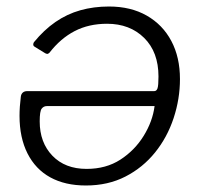

<svg xmlns="http://www.w3.org/2000/svg" viewBox="-20 -560 619 590"><path d="M315 -540Q382 -540 431 -512Q480 -484 506.5 -434Q533 -384 533 -317Q533 -256 513.5 -197Q494 -138 456.5 -91.5Q419 -45 365.5 -17.5Q312 10 244 10Q180 10 134.5 -15Q89 -40 64.5 -88.5Q40 -137 40 -204Q40 -218 41 -232.5Q42 -247 44 -263Q45 -271 50 -275.5Q55 -280 64 -280H454Q461 -280 464 -288.5Q467 -297 467 -325Q467 -400 423 -443.5Q379 -487 309 -487Q253 -487 209.5 -464.5Q166 -442 132 -398Q128 -394 124.5 -394.5Q121 -395 118 -397L87 -416Q79 -420 84 -430Q115 -468 150.5 -492.5Q186 -517 227 -528.5Q268 -540 315 -540ZM124 -234Q114 -234 108 -226Q102 -218 102 -187Q102 -122 141 -81.5Q180 -41 246 -41Q306 -41 350 -69.5Q394 -98 421.5 -142.5Q449 -187 455 -234Z"/></svg>

Font: Libre Franklin Light
Style: Italic
Weight: 300
Italic angle: -8°
Designer: Pablo Impallari, Rodrigo Fuenzalida, Nhung Nguyen
Foundry: Impallari Type
Version: Version 3.000